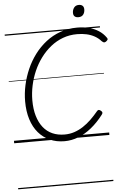

<svg xmlns="http://www.w3.org/2000/svg" viewBox="-83 -1127 995 1557"><g transform="rotate(-5 414.5 -348.5)"><path d="M409 19Q343 19 289.5 -5Q236 -29 197.5 -74Q159 -119 138.5 -184Q118 -249 118 -330Q118 -396 132.5 -462.5Q147 -529 174.5 -591.5Q202 -654 242.5 -708Q283 -762 335.5 -803Q388 -844 452 -867Q516 -890 590 -890Q641 -890 684.5 -879Q728 -868 763.5 -845.5Q799 -823 824 -787Q831 -778 827.5 -771Q824 -764 813 -756Q803 -750 796.5 -751.5Q790 -753 779 -763Q757 -788 727.5 -804.5Q698 -821 662.5 -829Q627 -837 585 -837Q523 -837 469 -817Q415 -797 369.5 -760.5Q324 -724 288 -675.5Q252 -627 227.5 -571Q203 -515 190 -454.5Q177 -394 177 -334Q177 -262 193.5 -206.5Q210 -151 240.5 -112.5Q271 -74 315 -54.5Q359 -35 414 -35Q456 -35 493.5 -47.5Q531 -60 565.5 -82.5Q600 -105 631.5 -135.5Q663 -166 692 -201Q699 -210 707 -209.5Q715 -209 724 -201Q734 -193 734.5 -185.5Q735 -178 727 -168Q681 -108 629 -66Q577 -24 521.5 -2.5Q466 19 409 19ZM608 -973Q589 -973 578 -982.5Q567 -992 567 -1012Q567 -1036 580.5 -1054Q594 -1072 620 -1072Q639 -1072 650 -1062Q661 -1052 661 -1032Q661 -1007 648 -990Q635 -973 608 -973ZM0 365H775V375H0ZM0 -20H775V0H0ZM0 -505H775V-500H0ZM0 -885H775V-875H0Z"/></g></svg>

Font: Playwrite AT Guides
Style: Italic
Weight: 400
Italic angle: -13.0072°
Designer: Veronika Burian, José Scaglione
Foundry: TypeTogether
Version: Version 1.002